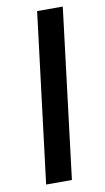

<svg xmlns="http://www.w3.org/2000/svg" viewBox="-83 -758 435 799"><g transform="rotate(-10 134.0 -358.5)"><path d="M45.4 0 133.8 -717.3H242.2L154.3 0Z"/></g></svg>

Font: Muli
Style: Semi-BoldItalic
Weight: 600
Italic angle: -7°
Designer: Vernon Adams
Foundry: newtypography
Version: Version 2.0; ttfautohint (v1.00rc1.2-2d82) -l 8 -r 50 -G 200